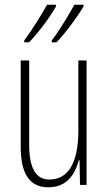

<svg xmlns="http://www.w3.org/2000/svg" viewBox="-20 -786 458 816"><path d="M335 -759V-766H296C278 -732 233 -657 200 -614V-606H220C258 -644 317 -726 335 -759ZM218 -759V-766H180C161 -731 118 -661 83 -614V-606H103C143 -645 201 -726 218 -759ZM348 -529H313V-232C313 -89 267 -23 190 -23C134 -23 104 -68 104 -173V-529H68V-164C68 -49 104 10 186 10C266 10 300 -48 315 -105H318L320 0H348Z"/></svg>

Font: Noto Sans Bengali ExtraCondensed ExtraLight
Style: Regular
Weight: 200
Width: 2
Designer: Joana Ranito - Universal Thirst; Jelle Bosma - Monotype Design Team
Foundry: Universal Thirst ehf.
Version: Version 3.000